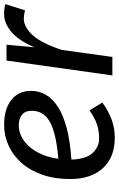

<svg xmlns="http://www.w3.org/2000/svg" viewBox="162 -742 591 956"><g transform="rotate(-90 458.0 -263.5)"><path d="M484 -404Q484 -365 464.5 -331Q445 -297 403.5 -270.5Q362 -244 297 -227Q232 -210 142 -204Q144 -132 174 -99Q204 -66 247 -66Q284 -66 316.5 -76.5Q349 -87 387 -114L426 -50Q385 -20 342 -4Q299 12 251 12Q153 12 99 -47.5Q45 -107 45 -210Q45 -288 66.5 -349Q88 -410 125 -452Q162 -494 211 -516.5Q260 -539 315 -539Q393 -539 438.5 -503.5Q484 -468 484 -404ZM313 -466Q283 -466 256 -452.5Q229 -439 206.5 -413.5Q184 -388 168 -351.5Q152 -315 146 -269Q216 -275 262.5 -286.5Q309 -298 336 -315Q363 -332 374 -354Q385 -376 385 -402Q385 -434 365.5 -450Q346 -466 313 -466Z M561 0 635 -527H714L701 -388Q736 -469 779 -504Q822 -539 865 -539Q893 -539 916 -533L885 -435Q862 -441 842 -441Q801 -440 761.5 -397Q722 -354 688 -252L653 0Z"/></g></svg>

Font: Yekcdsyqcyvpieeyorgstswgcgt
Style: Regular
Weight: 400
Italic angle: -8°
Designer: Carrois Corporate & Edenspiekermann
Foundry: Carrois Corporate GbR & Edenspiekermann AG
Version: Version 2.001